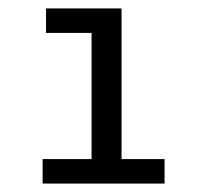

<svg xmlns="http://www.w3.org/2000/svg" viewBox="-20 -762 470 455"><path d="M268 -385H370V-327H81V-385H197V-684H89V-742H268Z"/></svg>

Font: Montserrat Z Med
Style: Regular
Weight: 500
Designer: Julieta Ulanovsky
Foundry: Julieta Ulanovsky
Version: Version 8.000